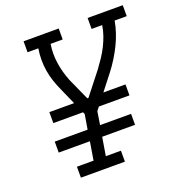

<svg xmlns="http://www.w3.org/2000/svg" viewBox="-133 -845 887 955"><g transform="rotate(-20 311.0 -367.5)"><path d="M133 0V-58H221L237 -155H72V-213H246L259 -291L254 -302H97V-360H228L189 -448Q177 -474 168 -501Q159 -528 154 -557Q149 -586 149 -616.5Q149 -647 154 -677H97V-735H283V-677H219Q211 -626 218.5 -576Q226 -526 244 -481V-480Q245 -478 246 -475.5Q247 -473 248 -471L298 -360H304L396 -477Q413 -500 429 -524Q445 -548 457.5 -573Q470 -598 479 -624Q488 -650 492 -677H436V-735H622V-677H558Q547 -615 517.5 -555Q488 -495 447 -442L383 -360H500V-302H338L323 -283L312 -213H476V-155H302L286 -58H366V0Z"/></g></svg>

Font: Iosevka Curly Slab LtExObl
Style: Regular
Weight: 300
Width: 7
Italic angle: -9°
Monospace: yes
Designer: Belleve Invis
Foundry: Belleve Invis
Version: Version 11.1.0; ttfautohint (v1.8.3)